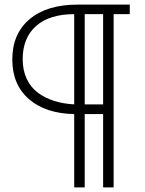

<svg xmlns="http://www.w3.org/2000/svg" viewBox="-20 -730 628 830"><path d="M314.9 -710H541V-668.9H471.2V80.1H425.8V-236.8H346.2V80.1H300.8V-236.8Q176.3 -239.3 104.7 -301.8Q33.2 -364.3 33.2 -473.1Q33.2 -584 107.9 -647Q182.6 -710 314.9 -710ZM300.8 -278.8V-668.9Q192.9 -668.5 135.5 -617.2Q78.1 -565.9 78.1 -474.1Q78.1 -425.8 95.7 -388.7Q113.3 -351.6 144.5 -328.6Q175.8 -305.7 215.1 -293.5Q254.4 -281.2 300.8 -278.8ZM425.8 -668.9H346.2V-278.8H425.8Z"/></svg>

Font: Rawline Light
Style: Regular
Weight: 300
Designer: Matt McInerney, Pablo Impallari, Rodrigo Fuenzalida
Foundry: Matt McInerney, Pablo Impallari, Rodrigo Fuenzalida
Version: Version 4.020;PS 004.020;hotconv 1.0.88;makeotf.lib2.5.64775